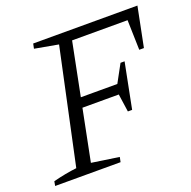

<svg xmlns="http://www.w3.org/2000/svg" viewBox="-118 -771 885 888"><g transform="rotate(-20 324.5 -327.0)"><path d="M649 -654 610 -459H587L583 -606H310L198 -44L333 -24L328 0H6L10 -22Q41 -30 70 -35.5Q99 -41 126 -44L247 -609L131 -630L136 -654ZM214 -297 224 -345H468L458 -297ZM440 -209 424 -320 485 -432H505L461 -209Z"/></g></svg>

Font: Piazzolla 8pt ExtraLight
Style: Italic
Weight: 250
Italic angle: -11.3°
Designer: Juan Pablo del Peral
Foundry: Huerta Tipografica
Version: Version 2.001